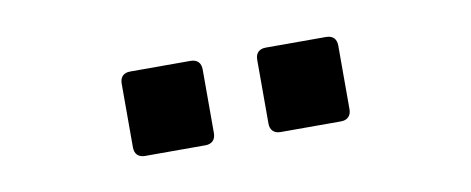

<svg xmlns="http://www.w3.org/2000/svg" viewBox="-29 -849 660 269"><g transform="rotate(-10 301.0 -714.0)"><path d="M161.6 -653.8H247.6C256.8 -653.8 262.2 -659.2 262.2 -668.5V-759.3C262.2 -768.6 256.8 -773.9 247.6 -773.9H161.6C152.3 -773.9 147 -768.6 147 -759.3V-668.5C147 -659.2 152.3 -653.8 161.6 -653.8ZM354.5 -653.8H440.4C449.7 -653.8 455.1 -659.2 455.1 -668.5V-759.3C455.1 -768.6 449.7 -773.9 440.4 -773.9H354.5C345.2 -773.9 339.8 -768.6 339.8 -759.3V-668.5C339.8 -659.2 345.2 -653.8 354.5 -653.8Z"/></g></svg>

Font: Hack
Style: Bold
Weight: 700
Monospace: yes
Designer: Christopher Simpkins
Foundry: Christopher Simpkins
Version: Version 2.010